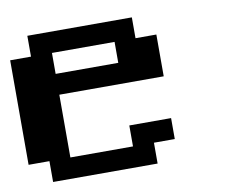

<svg xmlns="http://www.w3.org/2000/svg" viewBox="-65 -617 821 696"><g transform="rotate(-10 346.0 -269.0)"><path d="M384.3 -384.3V-461.4H153.8V-384.3ZM76.7 0V-76.7H0V-461.4H76.7V-538.1H461.4V-461.4H538.1V-307.6H153.8V-76.7H384.3V-153.8H538.1V-76.7H461.4V0Z"/></g></svg>

Font: Good Old DOS
Style: Regular
Weight: 400
Designer: Vasily Draigo
Foundry: Vasily Draigo
Version: 1.0